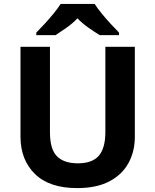

<svg xmlns="http://www.w3.org/2000/svg" viewBox="-20 -954 796 984"><path d="M671 -252Q671 -178 638.5 -118.5Q606 -59 540.5 -24.5Q475 10 375 10Q233 10 159 -62.5Q85 -135 85 -254V-714H236V-277Q236 -189 272 -153Q308 -117 379 -117Q453 -117 486.5 -156Q520 -195 520 -278V-714H671ZM465 -934Q479 -912 501.5 -884.5Q524 -857 548 -831Q572 -805 590 -787V-774H491Q465 -790 434 -811.5Q403 -833 377 -860Q351 -833 321 -812Q291 -791 265 -774H166V-787Q185 -806 208.5 -831.5Q232 -857 254.5 -884.5Q277 -912 291 -934Z"/></svg>

Font: Noto Sans Telugu
Style: Bold
Weight: 700
Designer: Jelle Bosma - Monotype Design Team
Foundry: Monotype Imaging Inc.
Version: Version 2.005; ttfautohint (v1.8.4.7-5d5b)